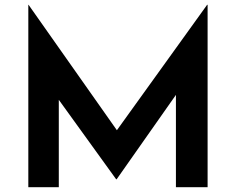

<svg xmlns="http://www.w3.org/2000/svg" viewBox="-20 -780 982 800"><path d="M98 0V-760H99L499 -192L443 -204L843 -760H845V0H713V-463L721 -396L466 -33H464L202 -396L225 -458V0Z"/></svg>

Font: Reem Kufi Fun SemiBold
Style: Regular
Weight: 600
Designer: Khaled Hosny
Version: Version 1.005